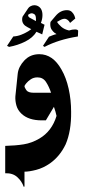

<svg xmlns="http://www.w3.org/2000/svg" viewBox="-20 -462 380 737"><path d="M151 -367 142 -330 120 -340Q106 -317 77 -302.5Q48 -288 15 -282L7 -286L31 -322Q48 -323 63.5 -329.5Q79 -336 88.5 -342Q98 -348 100 -350L85 -358Q65 -368 65 -387Q65 -398 70 -403L88 -430Q91 -435 98 -438.5Q105 -442 112 -442Q119 -442 125 -439Q143 -430 143 -404Q143 -389 137 -374ZM268 -349Q278 -349 280 -344L279 -322Q204 -310 151 -282L145 -286L168 -321Q175 -324 183 -327Q191 -330 197 -331Q195 -332 189.5 -336Q184 -340 178.5 -348Q173 -356 173 -368Q173 -374 174 -378Q175 -379 193.5 -401Q212 -423 237 -423Q249 -423 256 -416Q263 -409 266 -401Q269 -393 269 -391L249 -374Q245 -382 239 -386Q233 -390 229 -390Q220 -390 210.5 -384.5Q201 -379 199 -378Q204 -369 215.5 -359Q227 -349 245 -345Q257 -349 268 -349ZM118 -381V-390Q118 -406 109 -409Q105 -411 102 -411Q98 -411 94 -409Q90 -407 89 -406Q89 -406 88 -405Q88 -404 88 -403Q88 -397 96 -393ZM216 -195Q234 -164 243.5 -121.5Q253 -79 253 -33Q254 41 232 92Q210 138 172 165Q146 183 119 190Q92 197 74 197V254L71 255Q64 234 46.5 218Q29 202 0 203V98Q40 97 71 92Q102 87 131 70Q179 42 197 -17Q194 -32 187 -52L156 0H140Q90 0 63 -25Q48 -39 43 -57Q38 -75 39 -92L48 -179Q51 -206 73.5 -230Q96 -254 131 -254Q183 -254 216 -195ZM176 -106Q168 -130 156.5 -147.5Q145 -165 124 -165Q109 -165 98 -157.5Q87 -150 81 -142.5Q75 -135 74 -132Q74 -126 81 -116Q88 -106 109 -106Z"/></svg>

Font: Katibeh
Style: Regular
Weight: 400
Designer: Arabic design by Kourosh Beigpour, Latin design by Eduardo Tunni, engineering by Lasse Fister
Version: Version 1.000